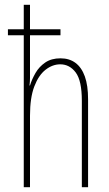

<svg xmlns="http://www.w3.org/2000/svg" viewBox="-20 -780 456 800"><path d="M105 -760V-658H232V-633H105V-492Q105 -469 105 -455Q105 -441 103 -424H105Q113 -450 128 -476Q143 -502 168.5 -519.5Q194 -537 232 -537Q269 -537 294.5 -518Q320 -499 333.5 -461.5Q347 -424 347 -366V0H321V-360Q321 -444 295.5 -478Q270 -512 231 -512Q199 -512 170 -489.5Q141 -467 123 -420Q105 -373 105 -298V0H79V-633H13V-658H79V-760Z"/></svg>

Font: Noto Sans Khmer ExtraCondensed Thin
Style: Regular
Weight: 250
Width: 2
Designer: Danh Hong and the Monotype Design Team
Foundry: Monotype Imaging Inc.
Version: Version 2.004